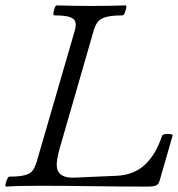

<svg xmlns="http://www.w3.org/2000/svg" viewBox="-20 -688 659 711"><path d="M3 3Q-1 3 0.5 -6Q2 -15 6.5 -24.5Q11 -34 15 -34Q55 -34 74.5 -40Q94 -46 102 -58Q110 -70 115 -86L257 -575Q262 -593 259.5 -605.5Q257 -618 239.5 -624.5Q222 -631 181 -631Q177 -631 178 -640.5Q179 -650 182.5 -659Q186 -668 190 -668Q222 -667 254 -666.5Q286 -666 317 -666Q349 -666 381 -666.5Q413 -667 445 -668Q449 -668 447.5 -659Q446 -650 442 -640.5Q438 -631 434 -631Q392 -631 371 -624.5Q350 -618 341 -605.5Q332 -593 327 -575L200 -135Q195 -116 192.5 -102Q190 -88 190 -78Q190 -54 205 -42Q220 -30 249 -30L412 -37Q475 -40 516 -77.5Q557 -115 580 -185Q582 -190 592 -191.5Q602 -193 611.5 -191.5Q621 -190 619 -185L572 -22Q568 -6 558.5 -1.5Q549 3 525 3Q425 3 325.5 1.5Q226 0 126 0Q95 0 64.5 0.5Q34 1 3 3Z"/></svg>

Font: Junicode VF
Style: Italic
Weight: 400
Italic angle: -11°
Designer: Peter S. Baker
Version: Version 2.209